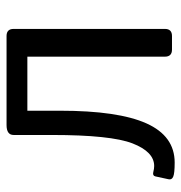

<svg xmlns="http://www.w3.org/2000/svg" viewBox="-3 -550 561 595"><g transform="rotate(-90 277.5 -252.5)"><path d="M27.8 3.9Q17.1 -0.5 19.5 -10.7L28.3 -51.3Q30.3 -60.5 41 -58.1Q52.2 -55.2 60.5 -55.2Q104.5 -55.2 130.6 -122.3Q156.7 -189.5 156.7 -372.1V-490.7Q156.7 -512.7 187.5 -512.7H463.4Q485.4 -512.7 485.4 -490.7V-22Q485.4 0 463.4 0H421.4Q399.4 0 399.4 -22V-448.2H231.9V-347.2Q231.9 -166.5 192.6 -79.1Q153.3 8.3 71.3 8.3Q38.1 8.3 27.8 3.9Z"/></g></svg>

Font: Istok
Style: Regular
Weight: 500
Designer: Andrey V. Panov
Foundry: Andrey V. Panov
Version: Version 1.0.3